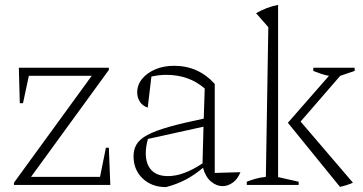

<svg xmlns="http://www.w3.org/2000/svg" viewBox="-20 -756 1483 785"><path d="M37 0V-9L355 -446H98L74 -334H61L57 -479H425V-470L107 -33H389L413 -152H425L431 0Z M659 9Q600 9 563 -26.5Q526 -62 526 -117Q526 -145 538.5 -166Q551 -187 582.5 -204Q614 -221 670 -237Q726 -253 813 -271L817 -394Q753 -450 660 -450Q631 -450 599 -443L584 -316Q563 -323 552 -340Q541 -357 541 -378Q541 -409 561 -433.5Q581 -458 615 -472.5Q649 -487 692 -487Q791 -487 858 -413V-49L963 -52Q952 -24 932 -9.5Q912 5 890 5Q865 5 842.5 -14Q820 -33 810 -70Q776 -41 740 -22Q704 -3 659 9ZM576 -129Q576 -85 599 -60.5Q622 -36 667 -36Q730 -36 808 -88L812 -238L585 -188Q576 -158 576 -129Z M989 0V-13Q1004 -19 1022.5 -24.5Q1041 -30 1067 -33L1077 -645L1027 -702Q1070 -727 1117 -736V-32L1201 -13V0ZM1370 8 1157 -254 1325 -446Q1308 -449 1292 -454.5Q1276 -460 1261 -466V-479H1430V-466L1371 -446L1209 -259L1423 -9Q1398 2 1370 8Z"/></svg>

Font: Piazzolla ExtraLight
Style: Regular
Weight: 200
Designer: Juan Pablo del Peral
Foundry: Huerta Tipografica
Version: Version 1.330